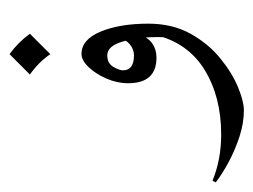

<svg xmlns="http://www.w3.org/2000/svg" viewBox="-109 -283 528 400"><g transform="rotate(-90 155.0 -83.0)"><path d="M305.7 -38.1Q305.7 12.2 284.9 49.6Q264.2 86.9 233.6 111.8Q203.1 136.7 173.3 148.9Q143.6 161.1 125.5 161.1Q98.6 161.1 70.3 151.9Q42 142.6 17.1 129.2Q-7.8 115.7 -24.9 102.5L-21.5 95.7Q22.5 113.8 74.7 113.8Q153.3 113.8 209.7 79.1Q266.1 44.4 282.7 -24.9ZM271 42Q277.8 15.6 277.8 -19Q277.8 -58.1 268.6 -90.8Q259.3 -123.5 239.7 -123.5Q223.1 -123.5 215.8 -111.1Q208.5 -98.6 208.5 -90.8Q208.5 -67.9 239.7 -67.9Q252 -67.9 262.2 -76.2Q272.5 -84.5 273.9 -95.7L285.2 -61.5Q277.3 -38.6 264.6 -29.8Q252 -21 234.9 -21Q181.6 -21 181.6 -80.1Q181.6 -103 191.4 -125.5Q201.2 -147.9 215.3 -162.6Q229.5 -177.2 242.7 -177.2Q272.5 -177.2 289.1 -137.5Q305.7 -97.7 305.7 -38.1Q299.8 -13.7 291 5.9Q282.2 25.4 271 42ZM242.2 -327.1Q266.6 -309.6 284.7 -284.7L242.2 -242.2Q225.6 -266.6 199.7 -284.7Z"/></g></svg>

Font: Lateef ExtraLight
Style: Regular
Weight: 200
Designer: SIL International
Foundry: SIL International
Version: Version 4.200